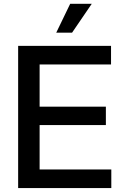

<svg xmlns="http://www.w3.org/2000/svg" viewBox="-20 -962 635 982"><path d="M72.8 0V-727.5H547.9V-632.3H182.6V-416.5H521.5V-322.3H182.6V-95.2H549.3V0ZM267.6 -794.9 338.9 -942.4H449.2L348.6 -794.9Z"/></svg>

Font: Inter 24pt Medium
Style: Regular
Weight: 500
Designer: Rasmus Andersson
Foundry: rsms
Version: Version 4.001;git-66647c0bb